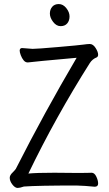

<svg xmlns="http://www.w3.org/2000/svg" viewBox="-20 -920 540 947"><path d="M67 7Q54 7 41 -10Q28 -27 28 -43Q28 -56 43 -70Q54 -81 58 -87Q199 -365 358 -635Q145 -616 117 -612Q105 -612 96.5 -622.5Q88 -633 82.5 -647.5Q77 -662 77 -671Q78 -683 89 -683L141 -679Q162 -679 266.5 -688Q371 -697 391 -700Q411 -703 423 -703Q439 -703 451.5 -683.5Q464 -664 464 -650Q464 -641 457 -637Q436 -629 423 -609Q253 -340 120 -64Q161 -68 248 -68Q321 -68 356 -67Q418 -67 432 -68Q446 -68 455 -49Q464 -30 464 -15Q464 1 447 1Q398 -4 357 -5Q168 -5 98 0Q78 7 67 7ZM279 -791Q258 -791 242 -812Q226 -833 226 -853Q226 -873 237.5 -886.5Q249 -900 270 -900Q291 -900 307 -880Q323 -860 323 -839Q323 -818 311.5 -804.5Q300 -791 279 -791Z"/></svg>

Font: LXGW WenKai Mono Lite
Style: Regular
Weight: 400
Monospace: yes
Designer: LXGW / Fontworks Inc.
Foundry: LXGW / Fontworks Inc.
Version: Version 1.520; June 14, 2025